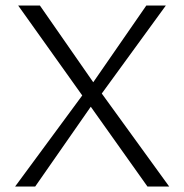

<svg xmlns="http://www.w3.org/2000/svg" viewBox="-20 -678 670 698"><path d="M35 0 279 -331 46 -658H125L319 -379L512 -658H583L350 -338L595 0H516L310 -290L108 0Z"/></svg>

Font: Ysabeau Office Light
Style: Regular
Weight: 300
Designer: Christian Thalmann (Catharsis Fonts)
Version: Version 2.001;gftools[0.9.30]; featfreeze: tnum,lnum,ss02